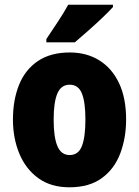

<svg xmlns="http://www.w3.org/2000/svg" viewBox="-20 -786 592 816"><path d="M516 -278Q516 -201 491.5 -135Q467 -69 413.5 -29.5Q360 10 275 10Q196 10 142.5 -29Q89 -68 62 -133.5Q35 -199 35 -278Q35 -361 61 -425.5Q87 -490 141 -526.5Q195 -563 277 -563Q348 -563 402 -529.5Q456 -496 486 -432.5Q516 -369 516 -278ZM208 -277Q208 -203 224 -165Q240 -127 276 -127Q313 -127 328 -165Q343 -203 343 -278Q343 -352 328 -389Q313 -426 276 -426Q240 -426 224 -389Q208 -352 208 -277ZM460 -756Q444 -738 415.5 -711Q387 -684 355.5 -656Q324 -628 298 -606H177V-620Q201 -656 226.5 -694.5Q252 -733 270 -766H460Z"/></svg>

Font: Noto Sans Ethiopic Condensed Black
Style: Regular
Weight: 900
Width: 3
Designer: Monotype Design Team
Foundry: Monotype Imaging Inc.
Version: Version 2.102; ttfautohint (v1.8.4.7-5d5b)